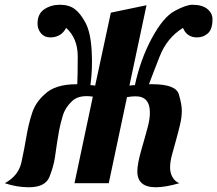

<svg xmlns="http://www.w3.org/2000/svg" viewBox="-66 -770 913 807"><path d="M55.2 17.1Q4.4 17.1 -45.9 0Q11.7 -30.8 24.2 -88.4Q36.6 -146 45.4 -198.2Q54.2 -250.5 69.1 -295.4Q84 -340.3 121.1 -373Q164.1 -416 255.9 -416H258.8Q260.7 -456.5 260.7 -533Q260.7 -609.4 211.9 -652.8Q191.4 -612.8 145 -612.8Q120.6 -612.8 106.2 -630.1Q91.8 -647.5 91.8 -670.9Q91.8 -711.9 120.1 -731Q148.4 -750 186 -750Q223.6 -750 247.8 -732.2Q272 -714.4 293.5 -674.1Q314.9 -633.8 319.3 -556.6Q323.7 -479.5 314 -412.1Q323.2 -412.1 334 -410.2L399.9 -716.8L549.8 -748L478 -410.2Q489.7 -412.1 501 -412.1Q524.4 -521 572.3 -609.6Q620.1 -698.2 668.5 -724.1Q716.8 -750 742.2 -750Q783.7 -750 805.4 -732.4Q827.1 -714.8 827.1 -689Q827.1 -647 807.9 -629.9Q788.6 -612.8 762.2 -612.8Q719.2 -612.8 703.1 -652.8Q636.2 -611.3 605.7 -534.2Q575.2 -457 560.1 -416H574.2Q672.9 -416 685.5 -374Q698.2 -332 698.2 -304.7Q698.2 -277.3 690.4 -244.6Q682.6 -211.9 673.6 -179.9Q664.6 -147.9 656.7 -118.7Q648.9 -89.4 648.9 -65.9Q648.9 -42.5 659.4 -24.7Q669.9 -6.8 688 0Q628.4 17.1 588.9 17.1Q511.2 17.1 511.2 -49.8Q511.2 -82 529.3 -144.3Q547.4 -206.5 555.7 -238.8Q564 -271 564 -296.9Q564 -365.2 503.9 -365.2Q489.3 -365.2 467.8 -361.8L391.1 0H247.1L324.2 -363.8Q266.1 -372.6 236.8 -345Q207.5 -317.4 197.8 -283.2Q187.5 -249 182.6 -222.4Q177.7 -195.8 173.8 -169.9Q169.9 -144 164.8 -108.2Q159.7 -72.3 142.3 -27.6Q125 17.1 55.2 17.1Z"/></svg>

Font: Lobster-Regular
Style: Regular
Weight: 400
Designer: Pablo Impallari
Foundry: Pablo Impallari
Version: Version 1.007; ttfautohint (v1.1) -l 8 -r 50 -G 50 -x 14 -D 